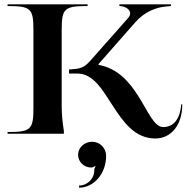

<svg xmlns="http://www.w3.org/2000/svg" viewBox="-20 -620 875 890"><path d="M342 97.5C342 130.1 368.9 156.5 402 156.5C409 156.5 417 153.5 420 149.5L423 151.5C420 155.5 417 161.4 417 169.5C417 208.4 385.4 240 346.5 240V250C415.8 250 472 183.9 472 102.5C472 66.6 442.9 37 407 37C371.1 37 342 64.4 342 97.5ZM15 0H276V-13C270.2 -52.2 266 -85.5 266 -125V-480C266 -581 278 -592 386 -592V-600H15V-592C123 -592 135 -580.8 135 -480V-120C135 -19.2 123 -8 15 -8ZM300 -279H339.9C411.8 -279 455 -203.7 503.6 -128.5C552.2 -53.3 606.2 22 700 22C773 22 825 -40.4 825 -136H820C815.4 -72 787.3 -31 736.3 -31C694.4 -31 666.1 -104 619.5 -177C579.2 -240.2 525.4 -303.3 437.4 -319.2L436.4 -322.5L607.4 -517C652.1 -567.8 706.2 -586 750.4 -590L772.4 -592V-600H533.4V-592C557.5 -592 583.3 -578.1 583.3 -558.1C583.3 -551.3 580.3 -543.8 573.4 -536L398.2 -338C379.5 -316.9 361.7 -302.7 326 -300L300 -298Z"/></svg>

Font: Prida01
Style: Black
Weight: 900
Designer: gluk
Foundry: gluk
Version: Version 00.072